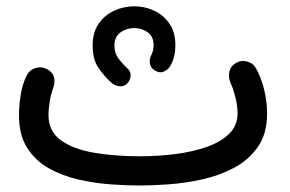

<svg xmlns="http://www.w3.org/2000/svg" viewBox="-20 -544 910 603"><path d="M39.6 -182.1Q39.6 -213.4 45.2 -247.3Q50.8 -281.2 64 -307.1Q72.3 -324.2 90.8 -330.1Q109.4 -335.9 126 -327.6Q162.1 -310.5 146.5 -265.6Q140.6 -251.5 136.5 -227.1Q132.3 -202.6 132.3 -182.1Q132.3 -132.3 170.2 -104.2Q208 -76.2 273.2 -64.7Q338.4 -53.2 419.4 -53.2Q477.1 -53.2 531.7 -60.3Q586.4 -67.4 630.4 -83Q674.3 -98.6 700.2 -124.3Q726.1 -149.9 726.1 -187Q726.1 -212.9 718.5 -241.5Q710.9 -270 704.1 -283.2Q696.3 -301.8 700.4 -319.3Q704.6 -336.9 721.2 -346.2Q737.3 -356 756.1 -350.8Q774.9 -345.7 784.2 -329.1Q799.8 -301.3 809.3 -263.7Q818.8 -226.1 818.8 -187Q818.8 -124.5 790.3 -83.3Q761.7 -42 715.6 -17.3Q669.4 7.3 615.5 19.3Q561.5 31.2 509.8 34.9Q458 38.6 419.4 38.6Q377 38.6 326.2 34.9Q275.4 31.2 224.9 19.5Q174.3 7.8 132.3 -16.1Q90.3 -40 64.9 -80.3Q39.6 -120.6 39.6 -182.1ZM271 -401.4Q271 -442.4 289.8 -469.5Q308.6 -496.6 338.1 -510.3Q367.7 -523.9 400.9 -524.2Q434.1 -524.4 463.6 -510.7Q493.2 -497.1 512 -470Q530.8 -442.9 530.8 -402.3Q530.8 -366.2 517.1 -340.8Q510.7 -327.1 496.6 -320.1Q482.4 -313 466.8 -322.3Q454.6 -329.6 451.4 -341.8Q448.2 -354 453.6 -367.7Q462.4 -383.8 462.4 -402.3Q462.4 -429.2 443.8 -442.6Q425.3 -456.1 400.9 -455.8Q376.5 -455.6 357.9 -441.9Q339.4 -428.2 339.4 -401.4Q339.4 -378.4 350.3 -362.8Q361.3 -347.2 382.3 -327.1Q392.1 -316.9 389.9 -303Q387.7 -289.1 377.9 -280.3Q367.2 -271 353 -273.4Q338.9 -275.9 328.6 -285.2Q306.2 -306.2 288.6 -331.8Q271 -357.4 271 -401.4Z"/></svg>

Font: Mikhak-FD Medium
Style: Regular
Weight: 500
Designer: Amin Abedi
Version: Version 3.2